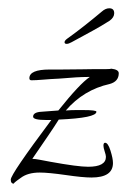

<svg xmlns="http://www.w3.org/2000/svg" viewBox="-20 -417 314 464"><path d="M14 27Q6 27 6 17Q6 4 104 -127H92Q60 -127 60 -135Q60 -146 81 -147L121 -150Q173 -215 197 -231H191Q180 -231 163 -230Q146 -229 123 -227Q101 -226 84 -224.5Q67 -223 56 -223Q51 -223 51 -228Q51 -249 100 -249H129Q158 -249 178.5 -249.5Q199 -250 212 -250Q228 -250 237.5 -250Q247 -250 249 -251Q248 -251 243 -251Q254 -251 249 -251Q267 -249 267 -240Q267 -220 245 -214Q182 -200 139 -150Q153 -151 163.5 -151Q174 -151 181 -151Q213 -151 213 -147Q213 -132 122 -128Q112 -112 96 -88.5Q80 -65 58 -33H60Q65 -33 75.5 -31Q86 -29 102 -26Q168 -14 193 -14Q236 -14 236 -38Q236 -42 233 -51Q230 -60 230 -65Q230 -72 234 -72Q241 -72 247 -53Q253 -34 253 -23Q253 12 201 12Q180 12 139 6Q97 0 76 0Q47 0 30 13Q10 27 14 27ZM141 -311Q136 -311 136 -315Q136 -319 143 -324Q164 -339 185.5 -356Q207 -373 226 -389Q235 -397 244 -397Q256 -397 256 -385Q256 -375 245 -367Q223 -353 203.5 -342.5Q184 -332 153 -315Q146 -311 141 -311Z"/></svg>

Font: Ole
Style: Regular
Weight: 400
Designer: Robert E. Leuschke
Foundry: Robert E. Leuschke
Version: Version 1.010; ttfautohint (v1.8.3)